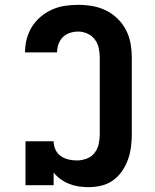

<svg xmlns="http://www.w3.org/2000/svg" viewBox="-20 -763 640 791"><path d="M344 8Q324 8 304 5Q284 2 265 -5.5Q246 -13 229.5 -25Q213 -37 201 -52V0H85V-181H201Q201 -163 208.5 -146.5Q216 -130 230.5 -120Q245 -110 262 -106Q279 -102 297 -102Q317 -102 337 -109.5Q357 -117 369.5 -133Q382 -149 386.5 -169.5Q391 -190 391 -210V-525Q391 -544 387 -564Q383 -584 371 -600Q359 -616 340.5 -624.5Q322 -633 302 -633Q285 -633 268 -627.5Q251 -622 239 -610Q227 -598 221 -581Q215 -564 215 -547Q215 -547 215 -547Q215 -547 215 -547H83Q83 -547 83 -547Q83 -547 83 -547Q83 -575 90 -602Q97 -629 111.5 -652.5Q126 -676 147.5 -694Q169 -712 194.5 -723.5Q220 -735 247.5 -739Q275 -743 302 -743Q332 -743 361 -738Q390 -733 416.5 -720Q443 -707 464.5 -686Q486 -665 499.5 -638.5Q513 -612 518 -583Q523 -554 523 -525V-210Q523 -184 519.5 -157Q516 -130 507 -105Q498 -80 482.5 -57.5Q467 -35 445 -19.5Q423 -4 397 2Q371 8 344 8Z"/></svg>

Font: Iosevka Curly Slab XBdEx
Style: Regular
Weight: 800
Width: 7
Monospace: yes
Designer: Belleve Invis
Foundry: Belleve Invis
Version: Version 11.0.0; ttfautohint (v1.8.3)